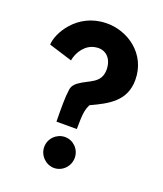

<svg xmlns="http://www.w3.org/2000/svg" viewBox="-130 -783 737 869"><g transform="rotate(20 238.0 -348.5)"><path d="M270 -201C271 -266 271 -290 287 -322C367 -359 443 -398 443 -500C443 -627 333 -700 231 -697C92 -694 27 -572 26 -519L139 -484C146 -526 177 -572 225 -578C266 -585 304 -559 305 -500C305 -432 247 -428 202 -395C188 -385 178 -373 176 -354C171 -318 171 -272 172 -201ZM159 -75C159 -34 193 0 233 0C273 0 306 -34 306 -75C306 -116 273 -149 233 -149C193 -149 159 -116 159 -75Z"/></g></svg>

Font: Bluebird
Style: Nrw
Weight: 400
Designer: Jasper
Foundry: Cannot Into Space Fonts
Version: Version 0.98